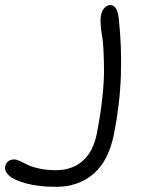

<svg xmlns="http://www.w3.org/2000/svg" viewBox="-314 -471 575 750"><path d="M-95.2 258.8Q-162.6 258.8 -210.7 245.8Q-258.8 232.9 -278.1 215.3Q-297.4 197.8 -293.9 179.2Q-287.6 151.9 -257.8 151.9Q-249.5 151.9 -235.4 158.4Q-221.2 165 -205.8 172.9Q-190.4 180.7 -161.1 187.3Q-131.8 193.8 -96.2 193.8Q-32.7 193.8 8.5 158Q49.8 122.1 64 51.8Q78.1 -20 85.2 -84.5Q92.3 -148.9 92.3 -191.4Q92.3 -233.9 90.3 -273.4Q88.4 -313 84.2 -334.5Q80.1 -356 79.1 -378.4Q78.1 -400.9 80.1 -409.2Q84 -430.2 94.5 -440.7Q105 -451.2 117.2 -451.2Q144.5 -451.2 149.9 -397.9Q162.1 -288.6 158.2 -175.8Q154.3 -63 130.9 54.2Q109.9 158.2 50.8 208.5Q-8.3 258.8 -95.2 258.8Z"/></svg>

Font: Shantell Sans Irregular
Style: Italic
Weight: 300
Italic angle: -11.31°
Designer: Stephen Nixon, Anya Danilova, Shantell Martin
Foundry: Arrow Type
Version: Version 1.006;[9816181b4]